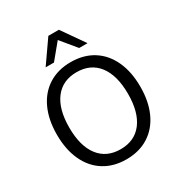

<svg xmlns="http://www.w3.org/2000/svg" viewBox="-217 -1102 1185 1262"><g transform="rotate(-30 375.5 -471.0)"><path d="M59.1 -359.4Q59.1 -472.3 97.6 -555.4Q136.1 -638.5 207.4 -683.3Q278.7 -728 375.6 -728Q472.5 -728 543.8 -683.3Q615.1 -638.5 653.6 -555.4Q692.1 -472.3 692.1 -359.4Q692.1 -246.5 653.6 -163.3Q615.1 -80.2 543.8 -35.5Q472.5 9.3 375.6 9.3Q278.7 9.3 207.4 -35.5Q136.1 -80.2 97.6 -163.3Q59.1 -246.5 59.1 -359.4ZM598.4 -359.4Q598.4 -498.9 540.3 -575.1Q482.2 -651.4 375.6 -651.4Q269 -651.4 210.9 -575.1Q152.8 -498.9 152.8 -359.4Q152.8 -219.8 210.9 -143.6Q269 -67.4 375.6 -67.4Q482.2 -67.4 540.3 -143.6Q598.4 -219.8 598.4 -359.4ZM335.3 -950.8H415.2L534.2 -780.3H470.9L375.2 -896.1L279.5 -780.3H216.3Z"/></g></svg>

Font: Min Sans VF VF
Style: Regular
Weight: 400
Designer: Jinseong-Kim, NotoSansCJK, Nunito
Foundry: Jinseong-Kim
Version: Version 1.420;Glyphs 3.1.2 (3151)